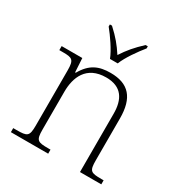

<svg xmlns="http://www.w3.org/2000/svg" viewBox="-177 -898 977 1030"><g transform="rotate(30 311.5 -383.0)"><path d="M300 -606H348C365 -651 411 -715 442 -753V-766H428C381 -722 354 -690 324 -644C294 -690 268 -722 220 -766H207V-753C238 -715 283 -651 300 -606ZM36 0H267V-25H253C187 -25 176 -30 176 -97V-331C176 -419 210 -510 333 -510C430 -510 464 -449 464 -361V0H596V-25H583C516 -25 506 -30 506 -98V-356C506 -483 454 -543 341 -543C269 -543 219 -522 178 -450H174L169 -536H41V-511H64C121 -511 134 -505 134 -439V-98C134 -30 123 -25 56 -25H36Z"/></g></svg>

Font: Noto Serif Georgian ExtraLight
Style: Regular
Weight: 200
Designer: Monotype Design Team, Akaki Razmadze
Foundry: Google LLC
Version: Version 2.003